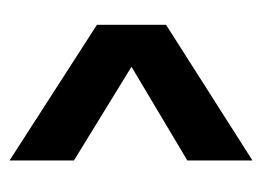

<svg xmlns="http://www.w3.org/2000/svg" viewBox="-92 -564 541 396"><g transform="rotate(90 178.0 -366.5)"><path d="M311.5 -116.2 31.7 -296.4V-439L311.5 -617.2V-482.9L118.2 -367.7L311.5 -249Z"/></g></svg>

Font: Antonio
Style: Bold
Weight: 700
Designer: Vernon Adams
Foundry: Vernon Adams
Version: Version 1.002